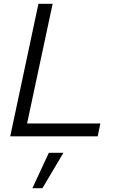

<svg xmlns="http://www.w3.org/2000/svg" viewBox="-20 -720 635 1014"><path d="M34 0 183 -700H258L123 -68H510L496 0ZM151 274 238 87H315L204 274Z"/></svg>

Font: Red Hat Text
Style: Italic
Weight: 400
Italic angle: -12°
Designer: Pentagram, MCKL
Foundry: Pentagram, MCKL
Version: Version 1.023